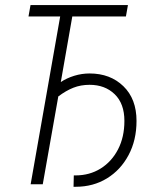

<svg xmlns="http://www.w3.org/2000/svg" viewBox="-20 -713 626 743"><path d="M264.6 9.8 265.6 -34.2H272Q326.7 -34.2 369.4 -60.8Q412.1 -87.4 436.8 -135Q461.4 -182.6 461.4 -245.1Q461.4 -312 423.8 -348.4Q386.2 -384.8 326.7 -384.8Q292.5 -384.8 263.9 -373.5Q235.4 -362.3 205.6 -339.8L145.5 0H98.6L212.9 -649.4H90.3L98.1 -693.4H475.1L467.3 -649.4H259.8L215.3 -395.5Q237.8 -410.6 267.1 -419.7Q296.4 -428.7 326.7 -428.7Q406.7 -428.7 457.5 -379.4Q508.3 -330.1 508.3 -245.1Q508.3 -170.4 477.5 -112.8Q446.8 -55.2 393.8 -22.7Q340.8 9.8 272.9 9.8Z"/></svg>

Font: Cascadia Mono ExtraLight
Style: Italic
Weight: 200
Italic angle: -10°
Monospace: yes
Designer: Aaron Bell
Foundry: Saja Typeworks
Version: Version 2404.023; ttfautohint (v1.8.4)